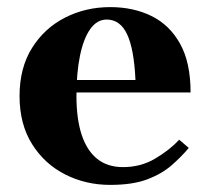

<svg xmlns="http://www.w3.org/2000/svg" viewBox="-20 -510 584 540"><path d="M290 10Q221 10 163 -19.5Q105 -49 70 -105Q35 -161 35 -240Q35 -319 70 -375Q105 -431 163 -460.5Q221 -490 290 -490Q355 -490 406 -465Q457 -440 486.5 -387Q516 -334 516 -250H160V-285H361Q357 -372 337.5 -413.5Q318 -455 280 -455Q253 -455 234 -428.5Q215 -402 205 -353.5Q195 -305 195 -240Q195 -176 209.5 -131.5Q224 -87 253 -63.5Q282 -40 326 -40Q376 -40 416.5 -64Q457 -88 484 -117L511 -94Q490 -69 462.5 -45Q435 -21 394 -5.5Q353 10 290 10Z"/></svg>

Font: Brygada 1918
Style: Regular
Weight: 400
Designer: Mateusz Machalski | Borys Kosmynka | Przemek Hoffer
Foundry: NIEPODLEGLA 2018
Version: Version 3.006